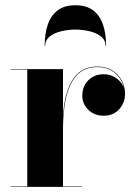

<svg xmlns="http://www.w3.org/2000/svg" viewBox="-20 -730 526 750"><path d="M224 -220.5Q224 -272.5 230.2 -317.5Q236.5 -362.5 251.8 -396.8Q267 -431 293.5 -450.5Q320 -470 361 -470Q395 -470 419 -454.8Q443 -439.5 455.8 -415.2Q468.5 -391 468.5 -364Q468.5 -329 445.8 -303.5Q423 -278 385.5 -278Q348 -278 324.8 -301.2Q301.5 -324.5 301.5 -356Q301.5 -393 325.2 -416.5Q349 -440 384.5 -440Q408.5 -440 427.5 -429Q446.5 -418 457.2 -400.8Q468 -383.5 468 -364H466.5Q466.5 -390 454 -414Q441.5 -438 418 -453Q394.5 -468 361 -468Q320.5 -468 294.2 -448.5Q268 -429 253 -394.5Q238 -360 232 -315.2Q226 -270.5 226 -220.5ZM226 -460V-2H299.5V0H21V-2H86.5V-458H21V-460ZM154.5 -550.5Q154.5 -598.5 166.8 -634.2Q179 -670 205.5 -689.8Q232 -709.5 274.5 -709.5Q317 -709.5 343.5 -689.8Q370 -670 382.2 -634.2Q394.5 -598.5 394.5 -550.5H392.5Q392.5 -573.5 374.2 -587.8Q356 -602 328.8 -608.2Q301.5 -614.5 274.5 -614.5Q247.5 -614.5 220.2 -608.2Q193 -602 174.8 -587.8Q156.5 -573.5 156.5 -550.5Z"/></svg>

Font: Bodoni Moda 96pt
Style: Bold
Weight: 700
Version: Version 2.005